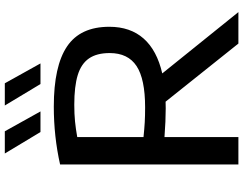

<svg xmlns="http://www.w3.org/2000/svg" viewBox="-124 -862 986 778"><g transform="rotate(-90 369.0 -473.0)"><path d="M581.5 0 346 -295Q337 -294.5 318.5 -294.5Q269 -294.5 202.5 -299.5V0H91.5V-722.5Q205 -748 326 -748Q490.5 -748 570 -694.2Q649.5 -640.5 649.5 -523Q649.5 -438 601.8 -384Q554 -330 460.5 -308.5L709 0ZM202.5 -384.5Q236.5 -381 262.2 -379.5Q288 -378 323 -378Q438 -378 490.5 -412.8Q543 -447.5 543 -521.5Q543 -574 521.2 -605.5Q499.5 -637 453.8 -651Q408 -665 333.5 -665Q296 -665 266 -662Q236 -659 202.5 -653ZM223 -802 136 -946.5H226L306.5 -802ZM417.5 -802 330.5 -946.5H420.5L501 -802Z"/></g></svg>

Font: Encode Sans Expanded Medium
Style: Regular
Weight: 500
Width: 7
Designer: Multiple Designers
Foundry: Impallari Type
Version: Version 2.000